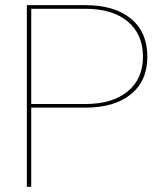

<svg xmlns="http://www.w3.org/2000/svg" viewBox="-20 -724 619 744"><path d="M311 -704Q424 -704 487.5 -651.5Q551 -599 551 -504Q551 -411 487.5 -359Q424 -307 311 -307H101V0H84V-704ZM311 -321Q416 -321 475 -370Q534 -419 534 -504Q534 -591 475 -640.5Q416 -690 311 -690H101V-321Z"/></svg>

Font: Prodigy Sans Thin
Style: Regular
Weight: 100
Designer: Wei Huang
Foundry: Wei Huang
Version: Version 1.003; ttfautohint (v1.8.3)